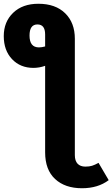

<svg xmlns="http://www.w3.org/2000/svg" viewBox="-57 -779 598 1021"><path d="M521 179Q464 222 379 222Q289 222 236 173Q183 124 183 31V-429Q152 -418 121 -418Q51 -418 7 -464.5Q-37 -511 -37 -587Q-37 -663 13 -711Q63 -759 147 -759Q238 -759 289.5 -708.5Q341 -658 341 -573V46Q341 76 355.5 91.5Q370 107 397 107Q418 107 432.5 102.5Q447 98 467 87ZM183 -532V-596Q183 -649 142 -649Q100 -649 100 -590Q100 -527 150 -527Q165 -527 183 -532Z"/></svg>

Font: FiraGOUPP
Style: Bold
Weight: 700
Designer: bBox Type
Foundry: bBox Type GmbH
Version: Version 1.001